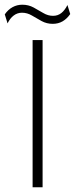

<svg xmlns="http://www.w3.org/2000/svg" viewBox="-37 -795 318 815"><path d="M101.4 0V-625H143.8V0ZM-4.9 -695.8 -16.7 -734Q-2.8 -754.2 16.3 -764.6Q35.4 -775 57.6 -775Q84 -775 105.6 -763.2Q127.1 -751.4 146.9 -739.6Q166.7 -727.8 188.2 -727.8Q208.3 -727.8 223.3 -739.6Q238.2 -751.4 249.3 -773.6L261.1 -735.4Q247.2 -715.3 228.8 -704.5Q210.4 -693.8 186.8 -693.8Q161.1 -693.8 139.6 -705.6Q118.1 -717.4 98.3 -729.2Q78.5 -741 56.2 -741Q36.8 -741 21.2 -729.2Q5.6 -717.4 -4.9 -695.8Z"/></svg>

Font: Afacad Flux ExtraLight
Style: Regular
Weight: 250
Designer: Kristian Moeller
Foundry: Dicotype
Version: Version 1.100